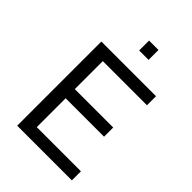

<svg xmlns="http://www.w3.org/2000/svg" viewBox="-254 -999 1110 1110"><g transform="rotate(45 301.5 -443.5)"><path d="M100 0V-688H547V-614H186V-385H500V-310H186V-74H547V0ZM291 -806V-887H368V-806Z"/></g></svg>

Font: Saira Thin
Style: Regular
Weight: 400
Version: Version 1.101